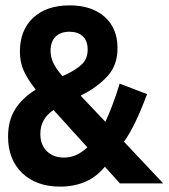

<svg xmlns="http://www.w3.org/2000/svg" viewBox="-20 -682 627 714"><path d="M204 12Q115 12 62.5 -38.5Q10 -89 10 -174Q10 -234 36.5 -276Q63 -318 112 -348V-350Q82 -388 68 -419.5Q54 -451 54 -490Q54 -570 103.5 -616Q153 -662 239 -662Q321 -662 369 -619.5Q417 -577 417 -503Q417 -439 379.5 -398.5Q342 -358 285 -329L281 -327V-325L372 -229Q384 -255 397.5 -290Q411 -325 425 -371L527 -332Q504 -271 483 -227.5Q462 -184 441 -155L587 0H426L370 -62Q339 -24 297 -6Q255 12 204 12ZM212 -399 230 -407Q265 -424 285.5 -444Q306 -464 306 -498Q306 -530 288 -547Q270 -564 238 -564Q205 -564 186.5 -545.5Q168 -527 168 -493Q168 -470 178 -448.5Q188 -427 212 -399ZM218 -96Q241 -96 262 -105Q283 -114 305 -134L179 -273Q130 -240 130 -184Q130 -144 154 -120Q178 -96 218 -96Z"/></svg>

Font: Sometype Mono
Style: Bold
Weight: 700
Monospace: yes
Designer: Ryoichi Tsunekawa
Foundry: Dharma Type
Version: Version 1.000; ttfautohint (v1.8.3)